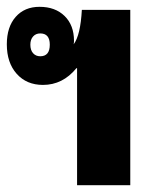

<svg xmlns="http://www.w3.org/2000/svg" viewBox="-21 -543 444 563"><path d="M205 0V-343H203Q163 -294 105 -294Q57 -294 28 -326.5Q-1 -359 -1 -413Q-1 -464 25 -493.5Q51 -523 95 -523Q141 -523 168.5 -496Q196 -469 196 -423Q196 -418 195 -413Q215 -440 219 -514H361V0ZM97 -378Q125 -378 125 -412Q125 -445 97 -445Q84 -445 76 -436Q68 -427 68 -412Q68 -396 76 -387Q84 -378 97 -378Z"/></svg>

Font: Noto Sans Thai Looped UI Condensed Black
Style: Regular
Weight: 900
Width: 3
Designer: Cadson Demak Team
Foundry: Cadson Demak Co., Ltd.
Version: Version 1.000; ttfautohint (v1.8.4.7-5d5b)